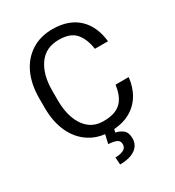

<svg xmlns="http://www.w3.org/2000/svg" viewBox="-218 -848 1087 1192"><g transform="rotate(-30 325.5 -252.0)"><path d="M287.1 70.8C341.8 75.2 365.7 84 365.7 116.7C365.7 133.8 357.9 146.5 342.3 153.8C326.2 161.1 307.1 165 284.7 165L288.1 217.3C385.3 217.3 436 176.3 436 115.2C436 86.9 428.2 66.4 413.1 54.2C397.5 42 380.4 34.2 361.3 30.8L366.2 8.8C409.7 5.4 447.3 -4.4 478.5 -21.5C554.7 -62.5 595.7 -136.2 605.5 -226.1H511.7C496.1 -126.5 456.1 -66.9 335.9 -66.9C293.9 -66.9 259.3 -78.1 232.4 -101.1C177.7 -146.5 152.3 -226.6 152.3 -319.8V-391.6C152.3 -467.3 168.5 -527.8 201.2 -574.2C233.9 -620.6 281.2 -643.6 344.2 -643.6C399.4 -643.6 439 -629.4 463.9 -600.6C488.8 -571.8 504.4 -532.2 511.7 -482.9H605.5C590.8 -623 505.9 -720.7 344.2 -720.7C285.6 -720.7 234.9 -707 192.4 -679.7C106.4 -625 58.6 -523.4 58.6 -390.6V-319.8C58.6 -187 106.9 -85.4 190.4 -31.2C223.1 -9.8 260.3 3.4 301.8 7.8Z"/></g></svg>

Font: Vazirmatn
Style: Regular
Weight: 400
Designer: Saber Rastikerdar
Foundry: Saber Rastikerdar
Version: Version 33.003